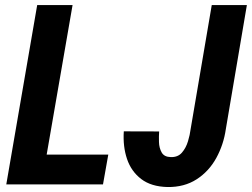

<svg xmlns="http://www.w3.org/2000/svg" viewBox="-20 -731 998 761"><path d="M409.2 -118.2 388.2 0H101.1L121.6 -118.2ZM267.6 -710.9 144.5 0H4.9L127.4 -710.9ZM735.4 -218.3 819.3 -710.9H958.5L875 -218.8Q866.2 -157.7 837.2 -104.7Q808.1 -51.8 759.3 -20.3Q710.4 11.2 644 10.3Q579.1 8.8 539.6 -21.5Q500 -51.8 483.4 -101.1Q466.8 -150.4 470.7 -210.4L610.8 -210Q609.4 -191.4 610.1 -168Q610.8 -144.5 620.8 -126.7Q630.9 -108.9 656.7 -108.4Q685.1 -107.4 701.2 -126.2Q717.3 -145 725.1 -171.1Q732.9 -197.3 735.4 -218.3Z"/></svg>

Font: Roboto Condensed
Style: Bold Italic
Weight: 700
Italic angle: -12°
Designer: Christian Robertson
Foundry: Google
Version: Version 3.0